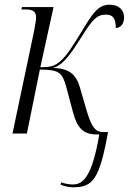

<svg xmlns="http://www.w3.org/2000/svg" viewBox="-20 -566 546 814"><path d="M291 228C373 228 402 195 438 -6H418C387 -6 369 -23 347 -98L318 -198C301 -254 270 -276 205 -278C250 -290 286 -347 326 -410C373 -485 391 -504 430 -504C459 -504 471 -487 471 -447C491 -448 506 -464 506 -492C506 -523 485 -546 445 -546C396 -546 373 -510 327 -434C288 -370 264 -331 234 -305C212 -287 197 -281 151 -281L207 -536H73L71 -526H86C116 -526 133 -520 133 -492C133 -480 129 -460 125 -437L33 0H94L149 -271C233 -271 244 -257 261 -197L289 -92C307 -23 333 4 390 4H401C370 186 331 216 289 216C274 216 255 213 239 207L237 217C255 224 271 228 291 228Z"/></svg>

Font: Noto Serif Display Condensed Light
Style: Italic
Weight: 300
Width: 3
Italic angle: -12°
Designer: Monotype Design Team
Foundry: Monotype Imaging Inc.
Version: Version 2.009